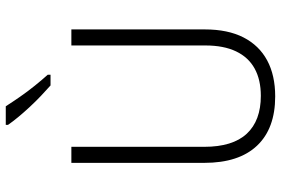

<svg xmlns="http://www.w3.org/2000/svg" viewBox="-178 -810 997 682"><g transform="rotate(-90 321.0 -468.5)"><path d="M558 -240Q558 -158 529.5 -102.5Q501 -47 448 -18.5Q395 10 320 10Q206 10 145 -54.5Q84 -119 84 -242V-714H141V-242Q141 -141 187.5 -91Q234 -41 322 -41Q379 -41 419 -63Q459 -85 480 -129Q501 -173 501 -238V-714H558ZM285 -947Q299 -925 318 -897.5Q337 -870 358 -844Q379 -818 397 -798V-788H359Q342 -803 322 -822Q302 -841 282.5 -862Q263 -883 246.5 -903Q230 -923 219 -939V-947Z"/></g></svg>

Font: Noto Sans Hebrew SemiCondensed Light
Style: Regular
Weight: 300
Width: 4
Designer: Monotype Design Team
Foundry: Monotype Imaging Inc.
Version: Version 2.003